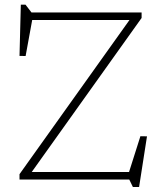

<svg xmlns="http://www.w3.org/2000/svg" viewBox="-20 -750 680 802"><path d="M571.5 -698V-675L102.5 -17.5L95.5 -31.5H519L566.5 -181L594 -180.5L561 31H535L520 0H61.5V-22.5L530.5 -680L540.5 -666.5H114.5L87 -516L61.5 -516.5L67 -730.5H86.5L111.5 -698Z"/></svg>

Font: Newsreader 9pt ExtraLight
Style: Regular
Weight: 250
Designer: Hugues Gentile
Foundry: Production Type
Version: Version 1.003